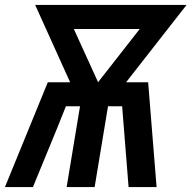

<svg xmlns="http://www.w3.org/2000/svg" viewBox="-22 -755 773 775"><path d="M-2 0H111L208 -236L244 -326H301L247 0H360L414 -326H471L497 0H610L576 -423H487L731 -735H120L261 -423H171ZM374 -423 276 -638H542L380 -431Z"/></svg>

Font: Iosevka Sparkle SmBdObl
Style: Regular
Weight: 600
Italic angle: -9°
Designer: Belleve Invis
Foundry: Belleve Invis
Version: Version 4.5.0; ttfautohint (v1.8.3)